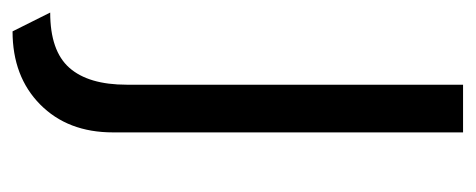

<svg xmlns="http://www.w3.org/2000/svg" viewBox="-267 -316 758 306"><g transform="rotate(90 112.0 -163.0)"><path d="M9 196 -21 136Q40 136 67 105.5Q94 75 94 14V-522H170V36Q170 108 125.5 152Q81 196 9 196Z"/></g></svg>

Font: Lexend Deca Light
Style: Regular
Weight: 300
Designer: Bonnie Shaver-Troup, Thomas Jockin
Foundry: Lexend
Version: Version 1.008; ttfautohint (v1.8.4.7-5d5b)